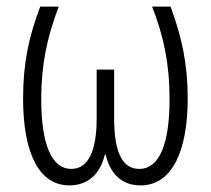

<svg xmlns="http://www.w3.org/2000/svg" viewBox="-20 -552 639 582"><path d="M497 -532H441C477 -441 494 -355 494 -252C494 -115 463 -40 402 -40C350 -40 326 -92 326 -193V-341H273V-193C273 -95 248 -40 196 -40C137 -40 105 -113 105 -252C105 -357 123 -440 158 -532H102C67 -440 50 -360 50 -253C50 -85 100 10 190 10C247 10 284 -25 298 -84H300C314 -25 349 10 406 10C504 10 549 -99 549 -253C549 -358 531 -440 497 -532Z"/></svg>

Font: Noto Sans Display SemiCondensed Light
Style: Regular
Weight: 300
Width: 4
Designer: Monotype Design Team
Foundry: Monotype Imaging Inc.
Version: Version 1.900